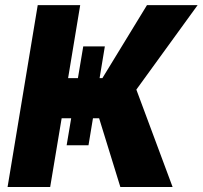

<svg xmlns="http://www.w3.org/2000/svg" viewBox="-20 -748 811 768"><path d="M313 -562.5H399.4L334 -167H246.6ZM10.3 0 130.9 -727.5H300.8L252.4 -435.5H389.6L567.9 -727.5H770.5L525.4 -389.6L670.4 0H461.4L376.5 -274.9H226.6L180.7 0Z"/></svg>

Font: Inter 17pt ExtraBold
Style: Italic
Weight: 800
Italic angle: -9.3988°
Version: Version 4.001;git-66647c0bb